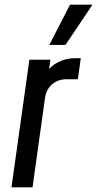

<svg xmlns="http://www.w3.org/2000/svg" viewBox="-20 -800 415 820"><path d="M29 0 105.5 -545H195.5L183.5 -463L170.5 -482Q193.5 -516.5 227.2 -534Q261 -551.5 301 -551.5H325L312.5 -461.5H264Q227.5 -461.5 202.5 -440Q177.5 -418.5 172 -380.5L119 0ZM190.5 -608 279 -780H375L259.5 -608Z"/></svg>

Font: Mohave Light Medium
Style: Italic
Weight: 500
Italic angle: -8°
Version: Version 2.003